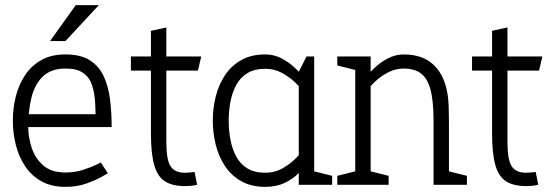

<svg xmlns="http://www.w3.org/2000/svg" viewBox="-20 -720 2148 748"><path d="M235 -508V-453Q180 -453 148 -423Q116 -393 103 -341.5Q90 -290 90 -225L30 -250Q30 -298 41.5 -344Q53 -390 77.5 -427Q102 -464 141 -486Q180 -508 235 -508ZM373 -87 400 -45Q400 -45 377.5 -32Q355 -19 318 -5.5Q281 8 235 8V-48Q271 -48 302.5 -58Q334 -68 353.5 -77.5Q373 -87 373 -87ZM30 -250 90 -225Q90 -185 103.5 -144Q117 -103 148.5 -75.5Q180 -48 235 -48V8Q180 8 141 -14Q102 -36 77.5 -73Q53 -110 41.5 -156Q30 -202 30 -250ZM74 -275H405L415 -225H74ZM235 -508Q294 -508 329.5 -485.5Q365 -463 383.5 -424Q402 -385 408.5 -334Q415 -283 415 -225H353Q353 -273 351 -314.5Q349 -356 339 -387Q329 -418 304.5 -435.5Q280 -453 235 -453ZM365 -700 235 -560H175L275 -700Z M490 -445V-500H764L751 -445ZM738 -50 748 0Q734 3 724 4Q714 5 701 5Q651 5 622 -14Q593 -33 580.5 -78Q568 -123 568 -200V-600L628 -613V-167Q628 -99 644 -73Q660 -47 701 -47Q710 -47 718.5 -48Q727 -49 738 -50Z M1144 -440 1204 -430V0H1144ZM1144 -440 1174 -500H1204V-430ZM1172 -150 1204 -140Q1204 -140 1197.5 -125Q1191 -110 1177.5 -88Q1164 -66 1142 -44Q1120 -22 1088 -7Q1056 8 1014 8V-47Q1049 -47 1077.5 -62.5Q1106 -78 1127.5 -98.5Q1149 -119 1160.5 -134.5Q1172 -150 1172 -150ZM1172 -350Q1172 -350 1160.5 -365.5Q1149 -381 1127.5 -401Q1106 -421 1077.5 -436.5Q1049 -452 1014 -452V-508Q1047 -508 1076 -493Q1105 -478 1128.5 -456Q1152 -434 1169 -412Q1186 -390 1195 -375Q1204 -360 1204 -360ZM1014 -452Q972 -452 944.5 -435.5Q917 -419 901 -390Q885 -361 878 -325Q871 -289 871 -250Q871 -211 878 -174.5Q885 -138 901 -109Q917 -80 944.5 -63.5Q972 -47 1014 -47V8Q959 8 920 -14Q881 -36 856.5 -73Q832 -110 820.5 -156Q809 -202 809 -250Q809 -298 820.5 -344Q832 -390 856.5 -427Q881 -464 920 -486Q959 -508 1014 -508ZM1194 0V-55L1274 -35V0Z M1729 -250H1669Q1669 -329 1656.5 -373Q1644 -417 1618.5 -435Q1593 -453 1553 -453V-508Q1637 -508 1681.5 -454.5Q1726 -401 1728 -302ZM1364 -500H1424V0H1364ZM1669 -250H1729V0H1669ZM1396 -350 1364 -360Q1364 -360 1373 -375Q1382 -390 1399 -412Q1416 -434 1439.5 -456Q1463 -478 1492 -493Q1521 -508 1554 -508V-453Q1520 -453 1491 -437.5Q1462 -422 1440.5 -401.5Q1419 -381 1407.5 -365.5Q1396 -350 1396 -350ZM1374 -445 1294 -465V-500H1374ZM1414 0V-55L1494 -35V0ZM1294 0V-35L1374 -55V0ZM1719 0V-55L1799 -35V0Z M1819 -445V-500H2093L2080 -445ZM2067 -50 2077 0Q2063 3 2053 4Q2043 5 2030 5Q1980 5 1951 -14Q1922 -33 1909.5 -78Q1897 -123 1897 -200V-600L1957 -613V-167Q1957 -99 1973 -73Q1989 -47 2030 -47Q2039 -47 2047.5 -48Q2056 -49 2067 -50Z"/></svg>

Font: Epunda Slab Light
Style: Regular
Weight: 300
Designer: Simon Atzbach
Foundry: typofactur
Version: Version 1.102